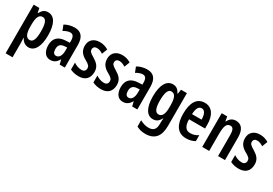

<svg xmlns="http://www.w3.org/2000/svg" viewBox="34 -1495 3805 2678"><g transform="rotate(30 1936.5 -156.5)"><path d="M288 -553C239 -553 203 -533 171 -471H165L150 -543H59V240H171V13C171 -7 169 -35 167 -72H171C198 -18 241 10 292 10C390 10 448 -94 448 -271C448 -454 391 -553 288 -553ZM256 -458C311 -458 334 -396 334 -270C334 -146 309 -87 256 -87C198 -87 171 -141 171 -262V-286C171 -406 198 -458 256 -458Z M719 -553C659 -553 604 -538 557 -510L590 -426C632 -451 667 -463 697 -463C743 -463 762 -430 762 -362V-335L697 -332C581 -327 517 -268 517 -157C517 -70 553 10 641 10C702 10 740 -18 771 -74H773L791 0H874V-362C874 -487 824 -553 719 -553ZM722 -256 763 -259V-207C763 -128 732 -80 685 -80C649 -80 630 -106 630 -161C630 -221 660 -253 722 -256Z M1264 -154C1264 -237 1218 -280 1152 -320C1086 -360 1070 -375 1070 -408C1070 -441 1091 -461 1128 -461C1163 -461 1196 -447 1226 -426L1260 -514C1217 -540 1174 -553 1123 -553C1024 -553 962 -496 962 -404C962 -323 1003 -276 1071 -238C1137 -202 1153 -181 1153 -149C1153 -109 1130 -88 1089 -88C1043 -88 996 -107 962 -131V-20C1000 -1 1046 10 1098 10C1202 10 1264 -47 1264 -154Z M1625 -154C1625 -237 1579 -280 1513 -320C1447 -360 1431 -375 1431 -408C1431 -441 1452 -461 1489 -461C1524 -461 1557 -447 1587 -426L1621 -514C1578 -540 1535 -553 1484 -553C1385 -553 1323 -496 1323 -404C1323 -323 1364 -276 1432 -238C1498 -202 1514 -181 1514 -149C1514 -109 1491 -88 1450 -88C1404 -88 1357 -107 1323 -131V-20C1361 -1 1407 10 1459 10C1563 10 1625 -47 1625 -154Z M1887 -553C1827 -553 1772 -538 1725 -510L1758 -426C1800 -451 1835 -463 1865 -463C1911 -463 1930 -430 1930 -362V-335L1865 -332C1749 -327 1685 -268 1685 -157C1685 -70 1721 10 1809 10C1870 10 1908 -18 1939 -74H1941L1959 0H2042V-362C2042 -487 1992 -553 1887 -553ZM1890 -256 1931 -259V-207C1931 -128 1900 -80 1853 -80C1817 -80 1798 -106 1798 -161C1798 -221 1828 -253 1890 -256Z M2298 -553C2198 -553 2138 -452 2138 -268C2138 -90 2196 10 2294 10C2350 10 2386 -16 2415 -73H2419C2416 -46 2415 -15 2415 7V20C2415 110 2374 143 2301 143C2258 143 2214 131 2163 104V205C2205 228 2249 240 2304 240C2460 240 2527 148 2527 -15V-543H2432L2421 -473H2414C2385 -531 2350 -553 2298 -553ZM2329 -456C2389 -456 2415 -401 2415 -276V-249C2415 -140 2387 -87 2331 -87C2278 -87 2252 -143 2252 -267C2252 -392 2277 -456 2329 -456Z M2813 -552C2689 -552 2625 -452 2625 -268C2625 -102 2684 10 2830 10C2882 10 2928 -1 2970 -26V-121C2926 -93 2888 -82 2844 -82C2771 -82 2736 -134 2735 -242H2993V-309C2993 -453 2931 -552 2813 -552ZM2814 -464C2864 -464 2889 -407 2889 -325H2735C2739 -422 2767 -464 2814 -464Z M3315 -553C3261 -553 3219 -525 3195 -472H3188L3176 -543H3087V0H3199V-269C3199 -402 3221 -454 3282 -454C3327 -454 3342 -413 3342 -333V0H3454V-362C3454 -488 3405 -553 3315 -553Z M3844 -154C3844 -237 3798 -280 3732 -320C3666 -360 3650 -375 3650 -408C3650 -441 3671 -461 3708 -461C3743 -461 3776 -447 3806 -426L3840 -514C3797 -540 3754 -553 3703 -553C3604 -553 3542 -496 3542 -404C3542 -323 3583 -276 3651 -238C3717 -202 3733 -181 3733 -149C3733 -109 3710 -88 3669 -88C3623 -88 3576 -107 3542 -131V-20C3580 -1 3626 10 3678 10C3782 10 3844 -47 3844 -154Z"/></g></svg>

Font: Noto Sans Khmer ExtraCondensed SemiBold
Style: Regular
Weight: 600
Width: 2
Designer: Danh Hong and the Monotype Design Team
Foundry: Monotype Imaging Inc.
Version: Version 2.004